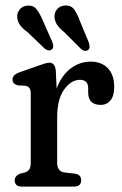

<svg xmlns="http://www.w3.org/2000/svg" viewBox="-20 -692 453 712"><path d="M187 -428.5 190 -363.5Q208.5 -413 242.2 -438.2Q276 -463.5 315.5 -463.5Q356.5 -463.5 380 -439Q403.5 -414.5 403.5 -370Q403.5 -336.5 389.8 -319.8Q376 -303 354 -303Q307 -303 307 -349V-365Q307 -396 276 -396Q244 -396 218 -360.2Q192 -324.5 192 -255.5V-89Q192 -56 219 -52.5L257.5 -48Q281 -45 281 -23Q281 0 253.5 0H62Q34.5 0 34.5 -23Q34.5 -39 54 -48L72.5 -52.5Q83.5 -56 88.8 -64Q94 -72 94 -89V-343.5Q94 -359 89.2 -365.5Q84.5 -372 74.5 -374L45.5 -375.5Q26.5 -381 26.5 -397Q26.5 -414.5 51.5 -423.5L122.5 -448.5Q136.5 -453.5 146.5 -456.5Q156.5 -459.5 163 -459.5Q184.5 -459.5 187 -428.5ZM276.5 -613.5 309.5 -534Q312 -525.5 312.2 -518.5Q312.5 -511.5 307 -507Q295 -498 280.5 -510.5L218.5 -572.5Q201.5 -586 192.5 -599Q183.5 -612 182 -628Q181 -645 191.8 -657.8Q202.5 -670.5 220.5 -671.5Q243.5 -673 255.2 -656.8Q267 -640.5 276.5 -613.5ZM139 -615.5 174 -536.5Q177 -528.5 177.5 -521.2Q178 -514 172.5 -509Q162 -500 146 -511.5L83 -572Q65.5 -584.5 55.8 -597Q46 -609.5 44 -625.5Q42 -642.5 52.2 -655.8Q62.5 -669 80 -671Q103 -673.5 115.5 -657.8Q128 -642 139 -615.5Z"/></svg>

Font: Fraunces 72pt SuperSoft
Style: Regular
Weight: 400
Version: Version 1.000;[b76b70a41]